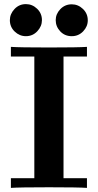

<svg xmlns="http://www.w3.org/2000/svg" viewBox="-20 -914 476 934"><path d="M28 -816Q28 -846 50.5 -870Q73 -894 106 -894Q137 -894 160.5 -871.5Q184 -849 184 -816Q184 -786 161.5 -762Q139 -738 106 -738Q75 -738 51.5 -760.5Q28 -783 28 -816ZM33 0V-47H147V-639H33V-686Q74 -683 218 -683Q362 -683 403 -686V-639H289V-47H403V0Q362 -3 218 -3Q74 -3 33 0ZM251 -816Q251 -846 273.5 -869.5Q296 -893 329 -893Q360 -893 383.5 -870.5Q407 -848 407 -815Q407 -785 384.5 -761.5Q362 -738 329 -738Q295 -738 273 -761.5Q251 -785 251 -816Z"/></svg>

Font: CMU Serif
Style: Bold
Weight: 700
Version: Version 0.7.0